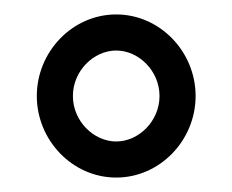

<svg xmlns="http://www.w3.org/2000/svg" viewBox="-20 -472 322 266"><path d="M81 -339C81 -373.7 109.7 -402 141 -402C172.3 -402 201 -373.7 201 -339C201 -304.3 172.3 -276 141 -276C109.7 -276 81 -304.3 81 -339ZM31 -339C31 -277.7 80.3 -226 141 -226C201.7 -226 251 -277.7 251 -339C251 -400.3 201.7 -452 141 -452C80.3 -452 31 -400.3 31 -339Z"/></svg>

Font: Hussar Ekologiczny
Style: Regular
Weight: 400
Foundry: Cannot Into Space Fonts
Version: Version 0.97